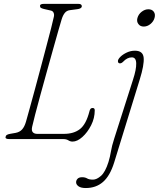

<svg xmlns="http://www.w3.org/2000/svg" viewBox="-20 -720 822 994"><path d="M307.5 0H27.5Q4.5 0 9.5 -13Q10 -23.5 34.5 -27.5L60.5 -32Q82 -36 94.5 -50Q107 -64 114.5 -90Q121.5 -115 133.8 -159.2Q146 -203.5 161 -258.5Q176 -313.5 191.2 -371.2Q206.5 -429 220.5 -481.8Q234.5 -534.5 244.8 -574.8Q255 -615 259 -634Q261.5 -645.5 257.2 -654.5Q253 -663.5 242.5 -665.5L207.5 -673.5Q197.5 -676 192.2 -679Q187 -682 187 -690Q187 -700 208 -700H385.5Q403.5 -700 403.5 -688Q403.5 -681.5 397 -677.5Q390.5 -673.5 380.5 -672.5L342.5 -667.5Q325.5 -665.5 315.8 -653.5Q306 -641.5 299.5 -621Q294.5 -604.5 282.5 -563Q270.5 -521.5 254.8 -465Q239 -408.5 221.8 -346.8Q204.5 -285 189 -227.8Q173.5 -170.5 162 -127Q150.5 -83.5 146.5 -64Q142 -44 149.8 -35.5Q157.5 -27 172.5 -27H311Q362.5 -27 394.2 -52Q426 -77 443 -143.5Q444.5 -150.5 448.2 -155.8Q452 -161 459.5 -161Q470.5 -161 470.5 -149Q470.5 -108.5 451.8 -71.5Q433 -34.5 406.5 -10.8Q380 13 355.5 13Q344 13 333.8 6.5Q323.5 0 307.5 0ZM724 -582.5Q706 -582.5 696.2 -595.8Q686.5 -609 691.5 -627Q697 -646.5 713.5 -659.2Q730 -672 748 -672Q767 -672 776.2 -659.2Q785.5 -646.5 780 -627Q775 -609 759 -595.8Q743 -582.5 724 -582.5ZM703.5 -308.5 571 121.5Q549.5 190.5 513.2 222Q477 253.5 424 253.5Q399 253.5 386.5 244.5Q374 235.5 374 223.5Q374 213.5 381.5 205.5Q389 197.5 405 197.5Q421 197.5 431.2 203.8Q441.5 210 461.5 210Q480.5 210 502.8 190.5Q525 171 541.5 119Q550 91 554.5 63.2Q559 35.5 571 -1.5L668.5 -307Q686 -360.5 685.2 -391.8Q684.5 -423 662.5 -423Q638.5 -423 617 -400Q609 -392 601 -392Q590.5 -392 590.5 -404Q590.5 -413 603.2 -425.8Q616 -438.5 636.2 -448Q656.5 -457.5 678.5 -457.5Q720.5 -457.5 723.8 -420.8Q727 -384 703.5 -308.5Z"/></svg>

Font: Fraunces 9pt SuperSoft Thin
Style: Italic
Weight: 100
Italic angle: -16°
Version: Version 1.000;[0bf87f6ff]